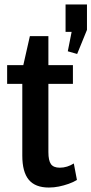

<svg xmlns="http://www.w3.org/2000/svg" viewBox="-20 -832 410 861"><path d="M199 9Q138 9 109 -26Q80 -61 80 -134V-520L114 -670H197V-150Q197 -112 208.5 -96Q220 -80 248 -80Q265 -80 281 -85Q297 -90 311 -99L325 -25Q309 -15 287.5 -7.5Q266 0 244 4.5Q222 9 199 9ZM12 -540H307V-456H12ZM370 -812V-698L326 -590L284 -602L318 -774L349 -689H274V-812Z"/></svg>

Font: Pathway Extreme Condensed SemiBold
Style: Regular
Weight: 600
Width: 3
Version: Version 1.001;gftools[0.9.26]